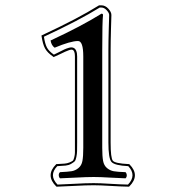

<svg xmlns="http://www.w3.org/2000/svg" viewBox="-20 -661 658 717"><path d="M361.8 -108.9Q361.8 -77.1 365 -60.1Q368.2 -43 379.6 -33.4Q391.1 -23.9 405 -21.5Q418.9 -19 448.7 -18.1Q453.1 -13.7 453.4 -6.6Q453.6 0.5 448.7 4.9Q425.8 4.4 390.1 2.2Q354.5 0 330.1 0Q303.2 0 264.2 2.2Q225.1 4.4 204.1 4.9Q199.7 0.5 199.5 -6.6Q199.2 -13.7 204.1 -18.1Q233.9 -19.5 247.6 -21.7Q261.2 -23.9 272.9 -33.4Q284.7 -43 287.8 -60.1Q291 -77.1 291 -108.9V-450.2Q291 -508.3 271 -507.8Q243.7 -507.8 184.1 -482.9Q171.9 -491.2 168.9 -509.8Q284.7 -563.5 358.9 -609.9Q364.7 -609.9 364.7 -605Q361.8 -582 361.8 -471.2ZM393.1 -128.9Q393.1 -70.8 401.4 -60.8Q409.7 -50.8 459 -48.3Q460 -48.3 460.9 -48.3H462.4L463.4 -47.4Q504.4 -6.3 462.9 35.2L461.4 36.1H460Q432.1 35.6 392.1 33.2Q352.1 30.8 330.1 30.8Q300.8 30.8 257.8 33.2Q214.8 35.6 192.9 36.1H191.4L189.9 35.2Q148.4 -6.3 189.5 -47.4L190.4 -48.3H192.9Q211.4 -49.3 221.2 -50Q231 -50.8 239.7 -54.4Q248.5 -58.1 251.7 -60.8Q254.9 -63.5 257.3 -73.5Q259.8 -83.5 259.8 -91.3Q259.8 -99.1 259.8 -118.2Q259.8 -125 259.8 -128.9V-450.2Q259.8 -461.4 257.3 -467.8Q254.9 -473.6 250.5 -475.1Q246.1 -476.6 238.3 -473.9Q230.5 -471.2 223.1 -467.8Q215.8 -464.4 203.6 -458.5Q191.4 -452.6 182.1 -448.7L180.2 -447.8L178.7 -449.2Q156.7 -464.4 148.2 -480.2Q139.6 -496.1 135.3 -525.4L134.8 -528.3L137.7 -529.8Q271 -591.8 349.1 -640.6L350.1 -641.1H358.9Q373 -641.1 384.5 -628.7Q396 -616.2 396 -605Q396 -603.5 394.5 -554Q393.1 -504.4 393.1 -471.2ZM384.8 -128.9V-471.2Q384.8 -504.9 386.2 -554.4Q387.7 -604 387.7 -605Q387.7 -612.8 378.4 -622.8Q369.1 -632.8 358.9 -632.8H352.5Q274.4 -584.5 144 -523.9Q147.9 -498 155 -484.1Q162.1 -470.2 181.2 -457Q187 -459.5 199.2 -465.8Q211.4 -472.2 219.7 -476.1Q228 -480 237.8 -482.7Q247.6 -485.4 254.4 -482.4Q261.2 -479.5 264.6 -471.2Q268.1 -462.9 268.1 -450.2V-128.9Q268.1 -106.4 267.8 -96.7Q267.6 -86.9 265.1 -74.5Q262.7 -62 258.5 -58.1Q254.4 -54.2 245.6 -49.1Q236.8 -43.9 225.1 -42.7Q213.4 -41.5 193.8 -40.5Q161.1 -6.3 194.8 28.3Q214.4 27.8 257.3 25.4Q300.3 22.9 330.1 22.9Q353 22.9 392.1 25.4Q431.2 27.8 458 28.3Q491.2 -6.3 459 -40.5Q407.7 -43 396.2 -56.4Q384.8 -69.8 384.8 -128.9Z"/></svg>

Font: Linux Libertine Initials
Style: Initials
Weight: 400
Designer: Philipp H. Poll
Foundry: Philipp H. Poll
Version: Version 5.0.6